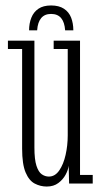

<svg xmlns="http://www.w3.org/2000/svg" viewBox="-20 -672 370 703"><path d="M151 11Q128 11 107.2 0.2Q86.5 -10.5 73.8 -40.5Q61 -70.5 61 -128V-492.5H9V-523H106V-132Q106 -88 113.5 -65Q121 -42 133 -33.8Q145 -25.5 159 -25.5Q181.5 -25.5 197 -48Q212.5 -70.5 220.2 -105Q228 -139.5 228 -176.5V-492.5H176.5V-523H273V-31.5H319.5V0H233L231.5 -65Q229.5 -49.5 220 -32Q210.5 -14.5 193.5 -1.8Q176.5 11 151 11ZM167 -652Q196 -652 214.2 -640Q232.5 -628 240.5 -607.2Q248.5 -586.5 248.5 -561H218.5Q216.5 -590.5 203.8 -605.8Q191 -621 167 -621Q143.5 -621 130.8 -605.8Q118 -590.5 116 -561H86.5Q86.5 -586.5 94.8 -607.2Q103 -628 120.8 -640Q138.5 -652 167 -652Z"/></svg>

Font: Imbue Thin 10pt ExtraLight
Style: Regular
Weight: 250
Version: Version 1.102